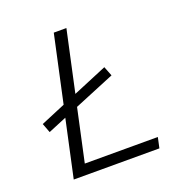

<svg xmlns="http://www.w3.org/2000/svg" viewBox="-120 -765 832 872"><g transform="rotate(-20 295.5 -329.0)"><path d="M515 -51 504 0H90L150 -277L61 -240L44 -285L163 -335L233 -658H294L230 -363L395 -432L413 -386L217 -305L162 -51Z"/></g></svg>

Font: Ysabeau Infant Semilight
Style: Italic
Weight: 300
Italic angle: -12°
Designer: Christian Thalmann (Catharsis Fonts)
Version: Version 0.003